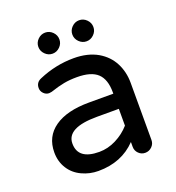

<svg xmlns="http://www.w3.org/2000/svg" viewBox="-124 -761 797 871"><g transform="rotate(-20 274.5 -325.5)"><path d="M139.6 -611.3Q139.6 -631.8 154.8 -647Q169.9 -662.1 190.4 -662.1Q210.9 -662.1 226.1 -647Q241.2 -631.8 241.2 -611.3Q241.2 -590.8 226.1 -575.7Q210.9 -560.5 190.4 -560.5Q169.9 -560.5 154.8 -575.7Q139.6 -590.8 139.6 -611.3ZM303.7 -611.3Q303.7 -631.8 318.8 -647Q334 -662.1 354.5 -662.1Q375 -662.1 390.1 -647Q405.3 -631.8 405.3 -611.3Q405.3 -590.8 390.1 -575.7Q375 -560.5 354.5 -560.5Q334 -560.5 318.8 -575.7Q303.7 -590.8 303.7 -611.3ZM125 -6.8Q86.9 -24.4 65.4 -58.6Q43.9 -92.8 43.9 -136.7Q43.9 -212.9 103 -254.4Q162.1 -295.9 269.5 -295.9H386.7V-302.7Q386.7 -365.2 356 -394Q325.2 -422.9 256.8 -422.9Q221.7 -422.9 193.4 -417.5Q165 -412.1 127 -399.4L114.3 -397.5Q99.6 -397.5 88.4 -408.7Q77.1 -419.9 77.1 -435.5Q77.1 -462.9 103.5 -473.6Q185.5 -508.8 272.5 -508.8Q339.8 -508.8 387.7 -481.4Q432.6 -455.1 455.1 -411.6Q477.5 -368.2 477.5 -315.4V-39.1Q477.5 -20.5 463.9 -7.3Q450.2 5.9 431.6 5.9Q413.1 5.9 399.9 -7.3Q386.7 -20.5 386.7 -39.1V-62.5Q316.4 10.7 204.1 10.7Q162.1 10.7 125 -6.8ZM386.7 -141.6V-222.7H281.2Q134.8 -222.7 134.8 -146.5Q134.8 -69.3 237.3 -69.3Q279.3 -69.3 318.8 -89.4Q358.4 -109.4 386.7 -141.6Z"/></g></svg>

Font: jf-openhuninn-1.1
Style: Regular
Weight: 400
Designer: [Kosugi Maru]
      Designed by Motoya company      

      [Varela Round]
      Joe Prince(Latin component); Avraham Co
Foundry: justfont CO.,LTD.
Version: 1.1